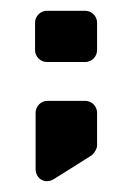

<svg xmlns="http://www.w3.org/2000/svg" viewBox="-20 -282 245 356"><path d="M80 50 150 6C154 3 160 -6 160 -12V-73C160 -85 150 -95 138 -95H68C56 -95 46 -85 46 -73V31C46 50 64 60 80 50ZM67 -167H138C150 -167 160 -177 160 -189V-240C160 -252 150 -262 138 -262H67C55 -262 45 -252 45 -240V-189C45 -177 55 -167 67 -167Z"/></svg>

Font: DIN Rundschrift
Style: Breit
Weight: 400
Width: 7
Version: Version 1.027